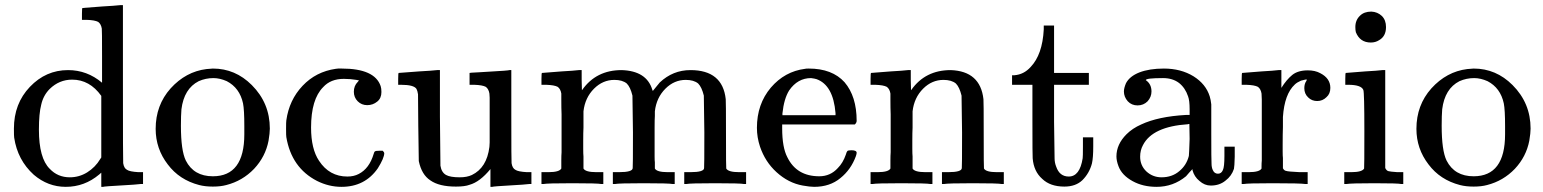

<svg xmlns="http://www.w3.org/2000/svg" viewBox="-20 -714 5988 745"><path d="M378 -689Q399 -690 418 -691.5Q437 -693 446 -694H454H457V-390Q457 -83 458 -81Q461 -61 473 -55Q483 -48 517 -46H535V0H526Q518 1 499 2.5Q480 4 459 5Q385 9 380 11H373V-44L365 -37Q308 11 235 11Q166 11 111 -36Q48 -93 35 -180Q34 -185 34 -215Q34 -312 96 -377Q158 -442 244 -442Q318 -442 376 -393V-495Q376 -600 375 -603Q372 -621 361 -629Q348 -636 316 -637H298V-660Q298 -683 300 -683Q304 -683 378 -689ZM373 -342Q328 -405 260 -405Q210 -405 173 -369Q148 -344 140 -308Q131 -274 131 -211Q131 -100 173 -59Q204 -26 251 -26Q287 -26 318 -45Q350 -65 369 -97L373 -103Z M642 -371Q701 -436 781 -446Q803 -448 806 -448Q893 -448 957 -384Q1027 -314 1027 -215Q1027 -198 1022 -168Q1010 -106 966 -59Q921 -12 858 4Q836 10 806 10Q776 10 753 4Q676 -16 631 -76Q584 -137 584 -214Q584 -306 642 -371ZM808 -411Q778 -411 751 -399Q694 -370 684 -290Q682 -266 682 -226Q682 -130 701 -91Q732 -30 806 -30Q928 -30 928 -193V-225Q928 -288 923 -313Q910 -373 860 -399Q833 -411 808 -411Z M1353 -358Q1353 -381 1368 -396L1373 -402Q1369 -403 1363 -404Q1340 -408 1314 -408Q1263 -408 1234 -376Q1187 -329 1187 -219Q1187 -136 1218 -90Q1258 -29 1328 -29Q1353 -29 1372 -39Q1413 -60 1430 -117Q1432 -125 1435 -127Q1439 -129 1451 -129H1465Q1471 -123 1471 -120Q1471 -101 1446 -61Q1396 11 1305 11Q1256 11 1210 -12Q1111 -63 1091 -182Q1090 -186 1090 -214Q1090 -242 1091 -247Q1102 -326 1154 -381Q1206 -436 1283 -447Q1287 -447 1292 -448H1306Q1434 -448 1457 -380Q1460 -371 1460 -357Q1460 -333 1444 -320Q1427 -306 1405 -306Q1383 -306 1368 -321Q1353 -336 1353 -358Z M1607 -437Q1629 -438 1648 -439.5Q1667 -441 1676 -442H1684H1687V-261Q1689 -73 1689 -71Q1693 -45 1711 -35Q1727 -26 1764 -26Q1792 -26 1811 -35Q1869 -63 1879 -144Q1879 -150 1880 -161V-202V-248V-295V-335L1879 -351Q1876 -369 1865 -377Q1852 -384 1820 -385H1802V-431L1810 -432Q1819 -432 1838 -433.5Q1857 -435 1879 -436Q1952 -440 1957 -442H1964V-264Q1964 -83 1965 -81Q1968 -61 1980 -55Q1990 -48 2024 -46H2042V0H2034Q2026 1 2007 2.5Q1988 4 1967 5Q1895 9 1890 11H1883V-58Q1842 -8 1802 3Q1784 10 1749 10Q1684 10 1650 -14Q1616 -36 1605 -89Q1605 -91 1603 -226Q1602 -299 1602 -348Q1600 -362 1596 -369Q1586 -385 1536 -385H1525V-408Q1525 -431 1527 -431Q1531 -431 1607 -437Z M2160 -437Q2181 -438 2199.5 -439.5Q2218 -441 2226 -442H2234H2237V-402L2238 -364L2239 -365Q2293 -442 2392 -442Q2489 -439 2511 -366L2513 -361Q2537 -391 2540 -394Q2591 -442 2659 -442Q2784 -442 2796 -329Q2797 -324 2797 -190Q2797 -61 2798 -60Q2806 -46 2848 -46H2859H2875V0H2867Q2854 -3 2755 -3Q2656 -3 2643 0H2635V-46H2651H2659Q2712 -46 2712 -62Q2713 -63 2713 -200Q2711 -341 2711 -343Q2703 -376 2689 -390Q2672 -404 2641 -404Q2596 -404 2562 -370Q2527 -335 2521 -282V-264Q2520 -252 2520 -219V-168V-137V-107Q2520 -91 2521 -84V-66V-60Q2529 -46 2571 -46H2582H2598V0H2590Q2576 -3 2478 -3Q2380 -3 2366 0H2358V-46H2374H2382Q2435 -46 2435 -62Q2436 -63 2436 -200Q2434 -341 2434 -343Q2426 -376 2412 -390Q2395 -404 2364 -404Q2319 -404 2285 -370Q2250 -335 2244 -282V-264V-219Q2243 -201 2243 -168V-137Q2243 -116 2244 -107V-84V-66V-60Q2252 -46 2294 -46H2305H2321V0H2313Q2300 -3 2201 -3Q2102 -3 2089 0H2081V-46H2097H2108Q2150 -46 2158 -60V-68V-91Q2158 -111 2159 -123V-162V-203V-270Q2158 -293 2158 -328V-351Q2155 -369 2144 -377Q2131 -384 2099 -385H2081V-408Q2081 -431 2083 -431Q2086 -431 2160 -437Z M3297 -231H3015V-216Q3015 -142 3035 -104Q3071 -30 3159 -30Q3202 -30 3231 -62Q3251 -82 3262 -114Q3265 -125 3268 -128Q3271 -131 3284 -131Q3304 -131 3304 -121Q3304 -117 3301 -108Q3282 -56 3241 -23Q3200 11 3139 11Q3123 11 3095 6Q3039 -4 2993 -46Q2949 -86 2929 -145Q2917 -181 2917 -218Q2917 -310 2971 -374Q3025 -437 3104 -447Q3107 -448 3118 -448Q3209 -448 3257 -395Q3304 -340 3304 -245Q3304 -238 3297 -231ZM3222 -275Q3213 -384 3148 -407Q3142 -409 3127 -411Q3075 -411 3042 -363Q3022 -331 3016 -274V-267H3222Z M3437 -437Q3458 -438 3476.5 -439.5Q3495 -441 3503 -442H3511H3514V-402L3515 -364L3516 -365Q3570 -442 3669 -442Q3784 -438 3796 -329Q3797 -324 3797 -190Q3797 -61 3798 -60Q3806 -46 3848 -46H3859H3875V0H3867Q3853 -3 3755 -3Q3657 -3 3643 0H3635V-46H3651H3659Q3712 -46 3712 -62Q3713 -63 3713 -200Q3711 -341 3711 -343Q3703 -376 3689 -390Q3672 -404 3641 -404Q3596 -404 3562 -370Q3527 -335 3521 -282V-264V-219Q3520 -201 3520 -168V-137Q3520 -116 3521 -107V-84V-66V-60Q3529 -46 3571 -46H3582H3598V0H3590Q3577 -3 3478 -3Q3379 -3 3366 0H3358V-46H3374H3385Q3427 -46 3435 -60V-68V-91Q3435 -111 3436 -123V-162V-203V-270Q3435 -293 3435 -328V-351Q3432 -369 3421 -377Q3408 -384 3376 -385H3358V-408Q3358 -431 3360 -431Q3363 -431 3437 -437Z M4030 -615H4070V-431H4205V-385H4070V-241Q4072 -104 4072 -100Q4072 -83 4078 -68Q4091 -29 4127 -29Q4170 -29 4181 -100Q4182 -105 4182 -146V-181H4222V-146Q4222 -102 4217 -80Q4207 -42 4180 -15Q4154 10 4110 10Q4055 10 4024 -20Q3991 -49 3987 -100Q3986 -105 3986 -248V-385H3907V-422H3916Q3953 -425 3979 -454Q4025 -502 4030 -600Z M4356 -321Q4341 -338 4341 -359Q4341 -372 4349 -391Q4363 -418 4401 -433Q4440 -448 4496 -448Q4562 -448 4611 -418Q4659 -388 4674 -340Q4678 -327 4680 -309V-194Q4680 -91 4681 -80Q4681 -64 4686 -54Q4692 -40 4706 -40Q4719 -40 4725 -54Q4731 -66 4731 -109V-145H4771V-106Q4770 -67 4768 -59Q4759 -31 4735 -13Q4712 6 4678 6Q4654 6 4634 -12Q4614 -28 4607 -54V-58Q4601 -52 4595 -45Q4583 -31 4582 -30Q4532 11 4468 11Q4415 11 4375 -11Q4333 -34 4320 -69Q4312 -90 4312 -107Q4312 -154 4351 -193Q4374 -216 4408 -231Q4474 -262 4582 -268H4596V-290Q4596 -324 4590 -340Q4579 -373 4555 -392Q4530 -411 4493 -411Q4426 -411 4426 -403Q4448 -388 4448 -359Q4448 -338 4433 -321Q4417 -305 4394 -305Q4371 -305 4356 -321ZM4595 -233Q4591 -233 4590 -232Q4452 -223 4415 -151Q4404 -131 4404 -106Q4404 -72 4428 -49Q4453 -26 4487 -26Q4528 -26 4556 -50Q4584 -73 4593 -109Q4594 -116 4596 -175Z M4876 -437Q4897 -438 4915 -439.5Q4933 -441 4941 -442H4949H4952V-373Q4972 -405 4994 -423Q5016 -441 5055 -441Q5083 -441 5103 -430Q5142 -410 5142 -373Q5142 -350 5127 -337Q5112 -322 5091 -322Q5070 -322 5056 -336Q5041 -350 5041 -372Q5041 -389 5049 -400L5051 -405Q5049 -407 5028 -401Q5012 -394 5004 -386Q4964 -349 4958 -260V-221Q4957 -195 4957 -154V-127Q4957 -108 4958 -101V-81V-66V-61Q4963 -52 4970 -51Q4978 -48 5023 -46H5054V0H5045Q5027 -3 4918 -3Q4820 -3 4806 0H4798V-46H4814H4825Q4867 -46 4875 -60V-68Q4875 -82 4876 -91V-123V-162V-203V-270V-328L4875 -351Q4872 -369 4861 -377Q4848 -384 4816 -385H4798V-408Q4798 -431 4800 -431Q4804 -431 4876 -437Z M5342 -652Q5358 -636 5358 -609Q5358 -573 5331 -558Q5317 -549 5299 -549Q5257 -549 5241 -589Q5239 -597 5239 -609Q5239 -636 5257 -653Q5273 -669 5301 -669Q5325 -668 5342 -652ZM5278 -437Q5299 -438 5317.5 -439.5Q5336 -441 5344 -442H5352H5355V-62Q5360 -52 5367 -50Q5373 -48 5402 -46H5425V0H5417Q5406 -3 5313 -3Q5222 -3 5204 0H5196V-46H5212H5223Q5265 -46 5273 -60Q5274 -61 5274 -205Q5274 -356 5270 -365Q5262 -385 5211 -385H5200V-408Q5200 -431 5202 -431Q5206 -431 5278 -437Z M5534 -371Q5593 -436 5673 -446Q5695 -448 5698 -448Q5785 -448 5849 -384Q5919 -314 5919 -215Q5919 -198 5914 -168Q5902 -106 5858 -59Q5813 -12 5750 4Q5728 10 5698 10Q5668 10 5645 4Q5568 -16 5523 -76Q5476 -137 5476 -214Q5476 -306 5534 -371ZM5700 -411Q5670 -411 5643 -399Q5586 -370 5576 -290Q5574 -266 5574 -226Q5574 -130 5593 -91Q5624 -30 5698 -30Q5820 -30 5820 -193V-225Q5820 -288 5815 -313Q5802 -373 5752 -399Q5725 -411 5700 -411Z"/></svg>

Font: KaTeX_Main
Style: Regular
Weight: 400
Version: Version